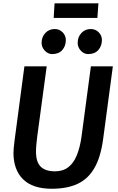

<svg xmlns="http://www.w3.org/2000/svg" viewBox="-20 -1156 726 1184"><path d="M299 8Q182 8 122.8 -50Q63.5 -108 63 -212.5Q63 -226.5 64.8 -245Q66.5 -263.5 70 -291L130.5 -747H268L209 -310Q206.5 -286.5 204.2 -264.2Q202 -242 202 -220Q202 -157 231 -128.2Q260 -99.5 319.5 -99.5Q368.5 -99.5 401.2 -125Q434 -150.5 453.5 -198Q473 -245.5 482.5 -312L540.5 -747H676L616 -298.5Q608.5 -243 595.2 -198.5Q582 -154 562.5 -120.5Q524 -53 459 -22.5Q394 8 299 8ZM301.5 -822.5Q276 -822.5 256.2 -843.8Q236.5 -865 236.5 -891Q236.5 -928.5 259.8 -952.8Q283 -977 317 -977Q346.5 -977 366.2 -956.8Q386 -936.5 386 -909.5Q386 -872.5 364.2 -847.5Q342.5 -822.5 301.5 -822.5ZM523.5 -822.5Q498 -822.5 478.5 -843.5Q459 -864.5 459 -891Q459 -928 482 -952.5Q505 -977 539 -977Q569 -977 588.8 -956.8Q608.5 -936.5 608.5 -909.5Q608.5 -873 586.5 -847.8Q564.5 -822.5 523.5 -822.5ZM311 -1045.5 316.5 -1135.5H587L580.5 -1045.5Z"/></svg>

Font: Merriweather Sans SemiBold
Style: Italic
Weight: 600
Italic angle: -7.5°
Designer: Eben Sorkin
Foundry: Eben Sorkin
Version: Version 2.001